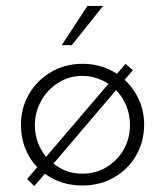

<svg xmlns="http://www.w3.org/2000/svg" viewBox="-20 -620 536 650"><path d="M51 -198Q51 -255 78.5 -302Q106 -349 153.5 -376.5Q201 -404 260 -404Q293 -404 322.5 -395Q352 -386 376 -370L405 -404L430 -382L402 -350Q433 -321 450.5 -282Q468 -243 468 -198Q468 -141 441 -94Q414 -47 366.5 -19.5Q319 8 259 8Q186 8 132 -32L96 10L72 -14L106 -54Q80 -81 65.5 -117.5Q51 -154 51 -198ZM98 -197Q98 -166 108 -138.5Q118 -111 136 -89L347 -336Q307 -363 259 -363Q213 -363 176.5 -339.5Q140 -316 119 -278Q98 -240 98 -197ZM420 -197Q420 -232 407.5 -262Q395 -292 373 -315L161 -66Q204 -32 259 -32Q304 -32 340.5 -54Q377 -76 398.5 -113.5Q420 -151 420 -197ZM329 -600 223 -467H189L276 -600Z"/></svg>

Font: Synthetic Light
Style: Regular
Weight: 300
Designer: Santiago Orozco
Foundry: Typemade
Version: Version 2.000; ttfautohint (v1.8.4.7-5d5b)